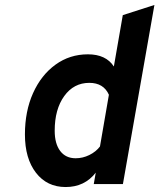

<svg xmlns="http://www.w3.org/2000/svg" viewBox="-20 -742 642 774"><path d="M244.5 12Q169.5 12 125 -45.5Q80.5 -103 80.5 -200Q80.5 -293.5 113.2 -366.5Q146 -439.5 203.5 -481.2Q261 -523 334.5 -523Q407 -523 439 -474L475 -681L602.5 -722L475.5 0H358L366 -46Q321 12 244.5 12ZM285 -104Q313.5 -104 340 -117Q366.5 -130 383 -151.5L419 -360Q397.5 -408 340 -408Q277.5 -408 239 -354.8Q200.5 -301.5 200.5 -215Q200.5 -162.5 222.8 -133.2Q245 -104 285 -104Z"/></svg>

Font: Overpass
Style: Bold Italic
Weight: 700
Italic angle: -10°
Designer: Delve Withrington, Dave Bailey, Thomas Jockin
Foundry: Delve Fonts LLC
Version: Version 4.000; ttfautohint (v1.8.3)